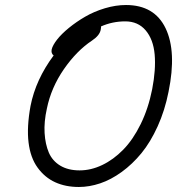

<svg xmlns="http://www.w3.org/2000/svg" viewBox="-20 -766 740 762"><path d="M293 -23.9Q240.2 -23.9 199 -42.7Q157.7 -61.5 129.2 -100.8Q100.6 -140.1 93.3 -200.9Q85.9 -261.7 101.1 -345.2Q121.6 -450.2 192.9 -545.9Q182.1 -553.7 185.1 -569.8Q189 -586.4 206.5 -608.9Q224.1 -631.3 253.4 -655.3Q282.7 -679.2 317.9 -699.7Q353 -720.2 396.2 -733.2Q439.5 -746.1 480 -746.1Q592.8 -746.1 637.2 -653.8Q681.6 -561.5 648.9 -401.9Q634.3 -327.6 605.7 -264.6Q577.1 -201.7 541.3 -158Q505.4 -114.3 462.9 -83.5Q420.4 -52.7 377.4 -38.3Q334.5 -23.9 293 -23.9ZM166 -335Q154.3 -282.7 157 -238Q159.7 -193.4 173.8 -160.4Q188 -127.4 219.2 -108.6Q250.5 -89.8 295.9 -89.8Q341.3 -89.8 385.7 -111.1Q430.2 -132.3 469 -171.9Q507.8 -211.4 538.3 -273.4Q568.8 -335.4 584 -412.1Q599.1 -490.2 593.8 -550Q588.4 -609.9 558.1 -645.5Q527.8 -681.2 477.1 -681.2Q426.3 -681.2 380.9 -661.1Q381.8 -660.2 379.9 -648.9Q376 -625.5 345.2 -605Q284.2 -564.5 233.6 -491.5Q183.1 -418.5 166 -335Z"/></svg>

Font: Shantell Sans Bouncy
Style: Italic
Weight: 300
Italic angle: -11.31°
Designer: Stephen Nixon, Anya Danilova, Shantell Martin
Foundry: Arrow Type
Version: Version 1.006;[9816181b4]